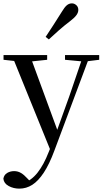

<svg xmlns="http://www.w3.org/2000/svg" viewBox="-29 -849 610 1140"><path d="M86 271Q51 271 22.5 255.5Q-6 240 -9 212Q-5 189 13.5 178Q32 167 55 167Q77 167 95.5 178Q114 189 131 208L160 238L127 256L108 239Q157 223 194 176Q231 129 260 54L289 -18L295 -34L383 -279L466 -522H506L294 45Q264 126 231 176Q198 226 162.5 248.5Q127 271 86 271ZM276 57 41 -522H148L314 -70L320 -58ZM-8 -494V-522H251V-494L146 -483H92ZM357 -494V-522H560V-494L478 -484H463ZM242 -630Q265 -665 288.5 -701Q312 -737 338 -779Q354 -806 367.5 -817.5Q381 -829 398 -829Q412 -829 424 -818.5Q436 -808 436 -790Q436 -775 425 -759.5Q414 -744 388 -724Q351 -696 320.5 -669Q290 -642 261 -615Z"/></svg>

Font: Noto Serif TC ExtraLight Medium
Style: Regular
Weight: 500
Version: Version 2.002-H1;hotconv 1.1.0;makeotfexe 2.6.0